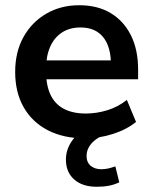

<svg xmlns="http://www.w3.org/2000/svg" viewBox="-20 -519 582 734"><path d="M306 10Q223 10 163 -21Q103 -52 70.5 -109Q38 -166 38 -244Q38 -320 69.5 -377Q101 -434 156.5 -466.5Q212 -499 283 -499Q353 -499 403 -469Q453 -439 480.5 -384Q508 -329 508 -253V-216H139V-288H420L404 -273Q404 -341 374 -377.5Q344 -414 288 -414Q246 -414 216.5 -394.5Q187 -375 171.5 -339.5Q156 -304 156 -255V-248Q156 -193 173 -157Q190 -121 224 -103Q258 -85 308 -85Q349 -85 390 -97.5Q431 -110 465 -137L500 -53Q465 -24 412 -7Q359 10 306 10ZM350 195Q295 195 263.5 167Q232 139 232 91Q232 49 260 13Q288 -23 334 -42L371 0Q355 7 341 18.5Q327 30 319 45Q311 60 311 77Q311 102 327 115Q343 128 367 128Q381 128 394 125Q407 122 421 117L436 178Q417 187 396.5 191Q376 195 350 195Z"/></svg>

Font: Nunito Sans 12pt ExtraLight 12pt
Style: Bold
Weight: 700
Version: Version 3.101;gftools[0.9.27]